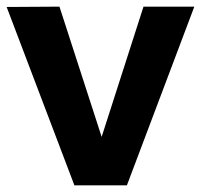

<svg xmlns="http://www.w3.org/2000/svg" viewBox="-23 -558 605 578"><path d="M-3 -537 156 -538 283 -146 409 -538H562L359 0H201Z"/></svg>

Font: Montserrat arm2 SemiBold
Style: Regular
Weight: 600
Designer: Julieta Ulanovsky
Foundry: Julieta Ulanovsky
Version: Version 6.000